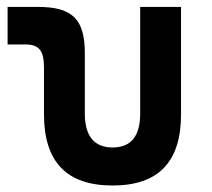

<svg xmlns="http://www.w3.org/2000/svg" viewBox="-20 -538 626 567"><path d="M312.5 9.8C447.8 9.8 514.6 -59.6 514.6 -200.2V-517.6H394V-202.6C394 -136.2 367.2 -102.5 312.5 -102.5C258.3 -102.5 230.5 -136.2 230.5 -202.6V-380.9C230.5 -481.4 193.8 -517.6 91.8 -517.6H2.4V-406.7H55.2C95.2 -406.7 109.9 -388.7 109.9 -338.4V-200.2C109.9 -59.6 177.2 9.8 312.5 9.8Z"/></svg>

Font: Cascadia Code NF SemiBold
Style: Regular
Weight: 600
Monospace: yes
Designer: Aaron Bell
Foundry: Saja Typeworks
Version: Version 2404.023